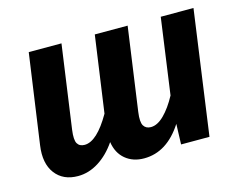

<svg xmlns="http://www.w3.org/2000/svg" viewBox="-81 -653 992 791"><g transform="rotate(-15 415.0 -257.0)"><path d="M660.2 -529.8H799.8L726.1 0H605L607.9 -86.9Q541.5 16.1 443.8 16.1Q396.5 16.1 364.5 -10.5Q332.5 -37.1 325.2 -85Q292.5 -37.1 250.2 -10.5Q208 16.1 162.1 16.1Q98.6 16.1 65.4 -27.8Q32.2 -71.8 43 -147L97.2 -529.8H236.8L187 -174.8Q181.2 -132.3 190.4 -116.7Q199.7 -101.1 221.2 -101.1Q273.9 -101.1 333 -204.1L378.9 -529.8H519L469.2 -174.8Q463.4 -132.8 473.1 -116.9Q482.9 -101.1 503.9 -101.1Q531.7 -101.1 560.5 -129.6Q589.4 -158.2 615.2 -206.1Z"/></g></svg>

Font: FiraGO SemiBold
Style: Italic
Weight: 600
Italic angle: -8°
Designer: bBox Type GmbH
Foundry: bBox Type GmbH
Version: Version 1.001;PS 001.001;hotconv 1.0.88;makeotf.lib2.5.64775